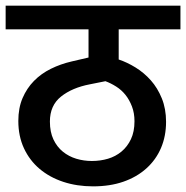

<svg xmlns="http://www.w3.org/2000/svg" viewBox="-30 -656 660 681"><path d="M391 -445Q421 -435 451 -416.5Q481 -398 505 -371Q529 -344 544 -307Q559 -270 559 -224Q559 -173 541 -131Q523 -89 489 -58.5Q455 -28 407.5 -11.5Q360 5 300 5Q243 5 194.5 -11Q146 -27 110.5 -57Q75 -87 55 -130Q35 -173 35 -227Q35 -273 50 -308Q65 -343 90.5 -369Q116 -395 150.5 -412Q185 -429 224 -438L284 -452V-552H-10V-636H610V-552H391ZM447 -226Q447 -255 438 -278.5Q429 -302 415 -319.5Q401 -337 382 -349Q363 -361 344 -368L289 -357Q226 -345 186.5 -313.5Q147 -282 147 -225Q147 -188 159.5 -161.5Q172 -135 193 -118Q214 -101 240.5 -93Q267 -85 296 -85Q326 -85 353 -93Q380 -101 401 -118.5Q422 -136 434.5 -162.5Q447 -189 447 -226Z"/></svg>

Font: Mukta SemiBold
Style: Regular
Weight: 600
Designer: Girish Dalvi and Yashodeep Gholap
Foundry: Ek Type
Version: Version 2.538;PS 1.002;hotconv 16.6.51;makeotf.lib2.5.65220;